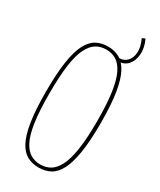

<svg xmlns="http://www.w3.org/2000/svg" viewBox="-214 -911 823 990"><g transform="rotate(30 197.5 -416.0)"><path d="M197 10Q159 10 129 -6Q99 -22 78 -61.5Q57 -101 46 -171Q35 -241 35 -349Q35 -458 46 -528.5Q57 -599 78 -638.5Q99 -678 129 -694Q159 -710 197 -710Q235 -710 265 -694Q295 -678 316.5 -638.5Q338 -599 349.5 -529Q361 -459 361 -350Q361 -241 349.5 -171Q338 -101 317 -61.5Q296 -22 265.5 -6Q235 10 197 10ZM197 -8Q230 -8 256 -23.5Q282 -39 301 -76.5Q320 -114 330 -180Q340 -246 340 -349Q340 -452 330 -519Q320 -586 301 -623.5Q282 -661 256 -676.5Q230 -692 197 -692Q164 -692 138 -676.5Q112 -661 93 -623.5Q74 -586 64.5 -519Q55 -452 55 -349Q55 -247 64.5 -180.5Q74 -114 93 -76.5Q112 -39 138 -23.5Q164 -8 197 -8ZM275 -670V-687H278Q304 -687 322 -706Q340 -725 342.5 -758Q345 -791 325 -834L343 -842Q364 -796 360.5 -756.5Q357 -717 335.5 -693.5Q314 -670 281 -670Z"/></g></svg>

Font: Georama Condensed Thin
Style: Regular
Weight: 100
Width: 3
Designer: Jean-Baptiste Levee
Foundry: Production Type
Version: Version 1.000